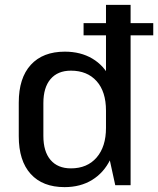

<svg xmlns="http://www.w3.org/2000/svg" viewBox="-20 -760 649 788"><path d="M245 8Q155 8 106 -46Q57 -100 57 -201V-339Q57 -440 106.5 -494Q156 -548 246 -548Q311 -548 359 -519.5Q407 -491 433 -438Q459 -385 459 -311V-233Q459 -159 432.5 -105Q406 -51 358 -21.5Q310 8 245 8ZM271 -69Q338 -69 376.5 -113.5Q415 -158 415 -235V-306Q415 -384 376.5 -427Q338 -470 271 -470Q217 -470 187.5 -435.5Q158 -401 158 -337V-202Q158 -138 187.5 -103.5Q217 -69 271 -69ZM415 -174V-740H516V0H453ZM609 -665V-615H323V-665Z"/></svg>

Font: Pathway Extreme SemiCondensed Medium
Style: Regular
Weight: 500
Width: 4
Version: Version 1.001;gftools[0.9.26]